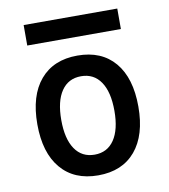

<svg xmlns="http://www.w3.org/2000/svg" viewBox="-80 -770 747 848"><g transform="rotate(-10 293.0 -345.5)"><path d="M293 9.8Q185.5 9.8 126 -60.5Q66.4 -130.9 66.4 -258.8Q66.4 -387.2 126 -457.3Q185.5 -527.3 293 -527.3Q400.9 -527.3 460.2 -457.3Q519.5 -387.2 519.5 -258.8Q519.5 -130.9 460.2 -60.5Q400.9 9.8 293 9.8ZM293 -83Q350.1 -83 381.1 -128.9Q412.1 -174.8 412.1 -258.8Q412.1 -343.3 381.1 -388.9Q350.1 -434.6 293 -434.6Q235.8 -434.6 204.8 -388.9Q173.8 -343.3 173.8 -258.8Q173.8 -174.8 204.8 -128.9Q235.8 -83 293 -83ZM83 -609.4V-701.2H502.9V-609.4Z"/></g></svg>

Font: CaskaydiaCove NFP
Style: Regular
Weight: 400
Designer: Aaron Bell
Foundry: Saja Typeworks
Version: Version 2111.001; VTT 6.35;Nerd Fonts 3.1.1